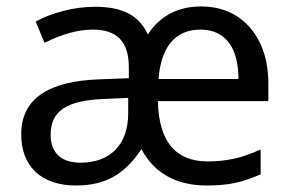

<svg xmlns="http://www.w3.org/2000/svg" viewBox="-20 -566 904 596"><path d="M45.9 -148.9C45.9 -48.8 108.9 9.8 215.8 9.8C304.2 9.8 365.7 -22.5 418.9 -103C459.5 -27.8 527.3 9.8 622.1 9.8C655.3 9.8 684.1 7.3 709 2C733.9 -3.4 760.3 -12.2 789.1 -24.9V-102.1C758.3 -87.9 730.5 -78.6 705.6 -73.2C680.7 -67.9 653.8 -64.9 625 -64.9C524.4 -64.9 472.7 -127.4 470.2 -252H813V-306.2C813 -377.9 793.9 -436 756.3 -480C718.3 -523.9 667 -545.9 603 -545.9C530.3 -545.9 474.1 -514.2 439 -459C411.1 -519.5 358.4 -544.9 274.9 -544.9C241.2 -544.9 208 -540.5 175.3 -531.7C142.1 -522.9 113.8 -512.2 90.8 -499L118.2 -433.1C172.9 -460.4 222.7 -474.1 268.1 -474.1C343.8 -474.1 379.9 -436.5 379.9 -356.9V-323.2L290 -319.8C127.4 -314.5 45.9 -257.8 45.9 -148.9ZM602.1 -474.1C678.2 -474.1 720.2 -419.9 720.2 -320.8H472.2C479.5 -420.4 524.4 -474.1 602.1 -474.1ZM137.2 -147.9C137.2 -222.2 188 -254.4 303.2 -258.8L377.9 -262.2V-213.9C377.9 -116.2 321.3 -61 230 -61C173.8 -61 137.2 -87.9 137.2 -147.9Z"/></svg>

Font: Noto Reveo Sans
Style: Regular
Weight: 400
Designer: Monotype Design team
Foundry: Monotype Imaging Inc.
Version: Version 1.04